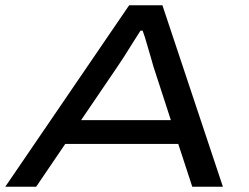

<svg xmlns="http://www.w3.org/2000/svg" viewBox="-34 -707 941 727"><path d="M-14 0 455 -687H581L810 0H694L641 -162H213L103 0ZM273 -252H613L547 -455Q544 -467 538 -486.5Q532 -506 526 -527.5Q520 -549 514.5 -566.5Q509 -584 506 -591H498Q484 -570 467.5 -543Q451 -516 435.5 -492Q420 -468 411 -455Z"/></svg>

Font: Archivo Expanded
Style: Italic
Weight: 400
Width: 7
Italic angle: -10°
Designer: Hector Gatti
Foundry: Omnibus-Type
Version: Version 2.001